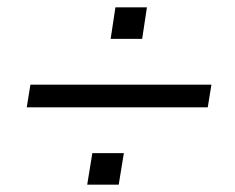

<svg xmlns="http://www.w3.org/2000/svg" viewBox="-20 -549 640 524"><path d="M282 -443 295 -529H381L368 -443ZM53 -256 63 -318H557L547 -256ZM218 -45 232 -131H318L304 -45Z"/></svg>

Font: Mulish
Style: Italic
Weight: 400
Italic angle: -9°
Designer: Vernon Adams
Foundry: Vernon Adams
Version: Version 3.603; ttfautohint (v1.8.3)